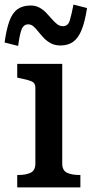

<svg xmlns="http://www.w3.org/2000/svg" viewBox="-36 -816 399 836"><path d="M228 -618Q204 -618 186.5 -627Q169 -636 155.5 -650Q142 -664 131.5 -677.5Q121 -691 110.5 -700.5Q100 -710 87 -710Q66 -710 57.5 -686.5Q49 -663 43 -616L-16 -631Q-8 -689 5 -724.5Q18 -760 40.5 -776Q63 -792 97 -792Q119 -792 135.5 -783Q152 -774 165 -760.5Q178 -747 189.5 -733.5Q201 -720 212.5 -711Q224 -702 238 -702Q260 -702 267.5 -726Q275 -750 284 -796L343 -781Q334 -722 319.5 -686Q305 -650 282.5 -634Q260 -618 228 -618ZM235 -538V-104Q235 -74 255.5 -64Q276 -54 311 -54H314V0H39V-54H42Q77 -54 97.5 -64Q118 -74 118 -104V-435Q118 -455 101 -462Q84 -469 49 -476L39 -478V-538Z"/></svg>

Font: Roboto Serif Medium
Style: Regular
Weight: 500
Designer: Greg Gazdowicz
Foundry: Commercial Type
Version: Version 1.008